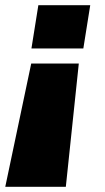

<svg xmlns="http://www.w3.org/2000/svg" viewBox="-52 -520 405 740"><path d="M-31.7 200 68.3 -275H251.7L201.7 200ZM95.8 -500H295.8L269.2 -333.3H69.2Z"/></svg>

Font: BoonTook
Style: Italic
Weight: 400
Italic angle: -9°
Designer: Sungsit Sawaiwan
Foundry: FontUni
Version: Version 3.0